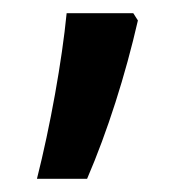

<svg xmlns="http://www.w3.org/2000/svg" viewBox="-20 -139 286 291"><path d="M182 -119H81C74 -47 56 53 36 132H112C143 60 170 -25 189 -108Z"/></svg>

Font: Noto Sans Arabic Cond Med
Style: Regular
Weight: 500
Width: 3
Designer: Monotype Design Team, Nadine Chahine, Nizar Qandah and Khaled Hosny
Foundry: Monotype Imaging Inc.
Version: Version 2.012